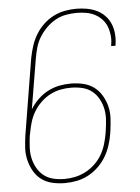

<svg xmlns="http://www.w3.org/2000/svg" viewBox="-53 -785 607 835"><g transform="rotate(-5 250.0 -367.5)"><path d="M196 8Q169 8 142.5 2Q116 -4 95.5 -19Q75 -34 62 -56.5Q49 -79 42.5 -105Q36 -131 37.5 -158.5Q39 -186 43 -213L98 -548Q103 -573 111 -598Q119 -623 132.5 -646Q146 -669 166 -688.5Q186 -708 210 -720.5Q234 -733 260 -738Q286 -743 311 -743Q334 -743 357 -739Q380 -735 400 -725.5Q420 -716 435.5 -700Q451 -684 459.5 -663.5Q468 -643 470 -619.5Q472 -596 468 -572V-568H449V-572Q453 -593 451 -613.5Q449 -634 442 -652.5Q435 -671 421.5 -685.5Q408 -700 390.5 -709Q373 -718 352.5 -721.5Q332 -725 311 -725Q288 -725 264 -720.5Q240 -716 218.5 -704Q197 -692 179 -674Q161 -656 148 -635Q135 -614 128.5 -591Q122 -568 118 -545L81 -324Q95 -347 115 -366.5Q135 -386 159 -398.5Q183 -411 208.5 -416Q234 -421 259 -421Q286 -421 312.5 -415Q339 -409 359.5 -394Q380 -379 393.5 -356.5Q407 -334 413.5 -308.5Q420 -283 418.5 -255.5Q417 -228 413 -200L411 -187Q407 -162 398.5 -136.5Q390 -111 376 -88Q362 -65 342 -46Q322 -27 298 -14.5Q274 -2 248 3Q222 8 196 8ZM197 -10Q220 -10 243.5 -15Q267 -20 289 -31.5Q311 -43 329.5 -60.5Q348 -78 360.5 -99.5Q373 -121 380 -144Q387 -167 391 -190L393 -203Q397 -228 398.5 -252.5Q400 -277 395 -300Q390 -323 378.5 -343.5Q367 -364 349 -378Q331 -392 307 -397.5Q283 -403 258 -403Q235 -403 212 -398.5Q189 -394 167 -382.5Q145 -371 126.5 -353Q108 -335 95.5 -314Q83 -293 76 -270Q69 -247 65 -224L62 -210Q59 -186 57.5 -161Q56 -136 61 -113Q66 -90 77.5 -69.5Q89 -49 107 -35Q125 -21 148.5 -15.5Q172 -10 197 -10Z"/></g></svg>

Font: Iosevka SS18 Thin
Style: Italic
Weight: 100
Italic angle: -9°
Monospace: yes
Designer: Belleve Invis
Foundry: Belleve Invis
Version: Version 25.1.1; ttfautohint (v1.8.4)